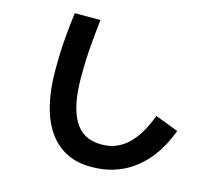

<svg xmlns="http://www.w3.org/2000/svg" viewBox="-117 -921 1233 1122"><g transform="rotate(15 500.0 -359.5)"><path d="M523 62Q438 62 373.5 29Q309 -4 265 -67.5Q221 -131 199 -222.5Q177 -314 177 -430Q177 -545 185 -634.5Q193 -724 201 -781H356Q348 -709 340.5 -624Q333 -539 333 -430Q333 -345 345.5 -280Q358 -215 384 -170Q410 -125 450.5 -102.5Q491 -80 548 -80Q599 -80 638.5 -97Q678 -114 707.5 -142.5Q737 -171 758 -203.5Q779 -236 793.5 -268Q808 -300 817 -324L957 -271Q950 -251 935.5 -218.5Q921 -186 898 -148.5Q875 -111 841.5 -74Q808 -37 762.5 -6Q717 25 657.5 43.5Q598 62 523 62Z"/></g></svg>

Font: Murecho Thin
Style: Bold
Weight: 700
Version: Version 1.010